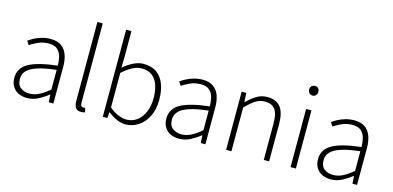

<svg xmlns="http://www.w3.org/2000/svg" viewBox="-68 -1119 3134 1531"><g transform="rotate(15 1499.0 -353.5)"><path d="M197 12Q159 12 127.5 -2Q96 -16 77 -45.5Q58 -75 58 -119Q58 -200 133 -241.5Q208 -283 368 -301Q368 -338 359.5 -373Q351 -408 326.5 -430.5Q302 -453 254 -453Q206 -453 166 -434.5Q126 -416 101 -399L81 -430Q98 -443 125 -457.5Q152 -472 186.5 -482Q221 -492 260 -492Q316 -492 349.5 -467Q383 -442 397.5 -400Q412 -358 412 -307V0H374L370 -62H367Q331 -33 287.5 -10.5Q244 12 197 12ZM205 -27Q246 -27 284.5 -46.5Q323 -66 368 -104V-266Q269 -255 211 -235.5Q153 -216 128 -188Q103 -160 103 -122Q103 -71 133.5 -49Q164 -27 205 -27Z M642 8Q622 8 609 0Q596 -8 589.5 -25Q583 -42 583 -68V-719H627V-62Q627 -45 633.5 -38Q640 -31 650 -31Q653 -31 656.5 -31.5Q660 -32 666 -33L674 2Q667 5 659.5 6.5Q652 8 642 8Z M1008 12Q974 12 936.5 -4.5Q899 -21 864 -49H862L857 0H820V-719H864V-511L862 -417Q899 -448 941.5 -470Q984 -492 1027 -492Q1092 -492 1134.5 -462Q1177 -432 1198.5 -377Q1220 -322 1220 -247Q1220 -166 1190.5 -108Q1161 -50 1113 -19Q1065 12 1008 12ZM1006 -27Q1055 -27 1092.5 -55Q1130 -83 1151.5 -132.5Q1173 -182 1173 -247Q1173 -306 1158 -352.5Q1143 -399 1109.5 -426Q1076 -453 1021 -453Q985 -453 946 -433Q907 -413 864 -374V-89Q904 -55 941.5 -41Q979 -27 1006 -27Z M1452 12Q1414 12 1382.5 -2Q1351 -16 1332 -45.5Q1313 -75 1313 -119Q1313 -200 1388 -241.5Q1463 -283 1623 -301Q1623 -338 1614.5 -373Q1606 -408 1581.5 -430.5Q1557 -453 1509 -453Q1461 -453 1421 -434.5Q1381 -416 1356 -399L1336 -430Q1353 -443 1380 -457.5Q1407 -472 1441.5 -482Q1476 -492 1515 -492Q1571 -492 1604.5 -467Q1638 -442 1652.5 -400Q1667 -358 1667 -307V0H1629L1625 -62H1622Q1586 -33 1542.5 -10.5Q1499 12 1452 12ZM1460 -27Q1501 -27 1539.5 -46.5Q1578 -66 1623 -104V-266Q1524 -255 1466 -235.5Q1408 -216 1383 -188Q1358 -160 1358 -122Q1358 -71 1388.5 -49Q1419 -27 1460 -27Z M1838 0V-480H1876L1880 -406H1883Q1920 -443 1959.5 -467.5Q1999 -492 2048 -492Q2123 -492 2158 -446.5Q2193 -401 2193 -308V0H2149V-302Q2149 -379 2123.5 -415.5Q2098 -452 2039 -452Q1996 -452 1961.5 -429.5Q1927 -407 1882 -362V0Z M2370 0V-480H2414V0ZM2391 -596Q2375 -596 2364 -607.5Q2353 -619 2353 -637Q2353 -655 2364 -665.5Q2375 -676 2391 -676Q2408 -676 2418.5 -665.5Q2429 -655 2429 -637Q2429 -619 2418.5 -607.5Q2408 -596 2391 -596Z M2704 12Q2666 12 2634.5 -2Q2603 -16 2584 -45.5Q2565 -75 2565 -119Q2565 -200 2640 -241.5Q2715 -283 2875 -301Q2875 -338 2866.5 -373Q2858 -408 2833.5 -430.5Q2809 -453 2761 -453Q2713 -453 2673 -434.5Q2633 -416 2608 -399L2588 -430Q2605 -443 2632 -457.5Q2659 -472 2693.5 -482Q2728 -492 2767 -492Q2823 -492 2856.5 -467Q2890 -442 2904.5 -400Q2919 -358 2919 -307V0H2881L2877 -62H2874Q2838 -33 2794.5 -10.5Q2751 12 2704 12ZM2712 -27Q2753 -27 2791.5 -46.5Q2830 -66 2875 -104V-266Q2776 -255 2718 -235.5Q2660 -216 2635 -188Q2610 -160 2610 -122Q2610 -71 2640.5 -49Q2671 -27 2712 -27Z"/></g></svg>

Font: Source Sans 3 Light
Style: Regular
Weight: 300
Designer: Paul D. Hunt
Foundry: Adobe
Version: Version 3.052;hotconv 1.1.0;makeotfexe 2.6.0